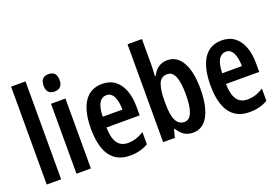

<svg xmlns="http://www.w3.org/2000/svg" viewBox="-102 -1076 2036 1401"><g transform="rotate(-20 916.0 -375.0)"><path d="M171 0H59V-760H171Z M346 -753Q408 -753 408 -685Q408 -618 346 -618Q284 -618 284 -685Q284 -753 346 -753ZM402 -543V0H290V-543Z M689 -552Q748 -552 788 -521.5Q828 -491 848.5 -436Q869 -381 869 -309V-242H611Q613 -82 720 -82Q753 -82 783 -91Q813 -100 846 -121V-26Q785 10 706 10Q633 10 587.5 -25Q542 -60 521.5 -122.5Q501 -185 501 -268Q501 -406 548.5 -479Q596 -552 689 -552ZM691 -464Q655 -464 634.5 -431Q614 -398 612 -325H765Q765 -386 746.5 -425Q728 -464 691 -464Z M1075 -560Q1075 -544 1074 -522Q1073 -500 1071 -472H1076Q1098 -514 1127.5 -533Q1157 -552 1194 -552Q1269 -552 1310.5 -479.5Q1352 -407 1352 -273Q1352 -139 1311 -64.5Q1270 10 1194 10Q1157 10 1129 -6.5Q1101 -23 1076 -62H1070L1054 0H963V-760H1075ZM1160 -456Q1110 -456 1092.5 -409Q1075 -362 1075 -284V-260Q1075 -170 1096 -127.5Q1117 -85 1161 -85Q1199 -85 1218.5 -131Q1238 -177 1238 -274Q1238 -456 1160 -456Z M1617 -552Q1676 -552 1716 -521.5Q1756 -491 1776.5 -436Q1797 -381 1797 -309V-242H1539Q1541 -82 1648 -82Q1681 -82 1711 -91Q1741 -100 1774 -121V-26Q1713 10 1634 10Q1561 10 1515.5 -25Q1470 -60 1449.5 -122.5Q1429 -185 1429 -268Q1429 -406 1476.5 -479Q1524 -552 1617 -552ZM1619 -464Q1583 -464 1562.5 -431Q1542 -398 1540 -325H1693Q1693 -386 1674.5 -425Q1656 -464 1619 -464Z"/></g></svg>

Font: Noto Sans Devanagari UI ExtraCondensed SemiBold
Style: Regular
Weight: 600
Width: 2
Designer: Jelle Bosma - Monotype Design Team
Foundry: Monotype Imaging Inc.
Version: Version 2.004; ttfautohint (v1.8.4.7-5d5b)